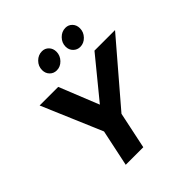

<svg xmlns="http://www.w3.org/2000/svg" viewBox="-244 -1128 1307 1307"><g transform="rotate(-45 409.0 -475.0)"><path d="M221 0 277 -265 92 -700H271L386 -414L620 -700H818L446 -266L390 0ZM344 -786Q314 -786 294 -806.5Q274 -827 274 -858Q274 -896 301 -923Q328 -950 364 -950Q393 -950 412.5 -929.5Q432 -909 432 -878Q432 -841 405.5 -813.5Q379 -786 344 -786ZM570 -786Q541 -786 520.5 -806.5Q500 -827 500 -858Q500 -895 527 -922.5Q554 -950 590 -950Q619 -950 638.5 -929.5Q658 -909 658 -878Q658 -841 631.5 -813.5Q605 -786 570 -786Z"/></g></svg>

Font: Red Hat Text
Style: Italic
Weight: 300
Italic angle: -12°
Designer: Pentagram, MCKL
Foundry: Pentagram, MCKL
Version: Version 1.023